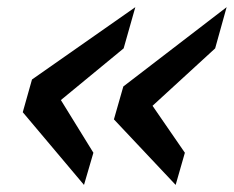

<svg xmlns="http://www.w3.org/2000/svg" viewBox="-20 -504 656 539"><path d="M215.8 15.1 43.9 -189 69.8 -280.8 359.9 -483.9 327.1 -368.2 150.9 -223.1 242.2 -75.2ZM473.1 15.1 299.8 -168.9 326.2 -261.2 616.2 -483.9 584 -368.2 408.2 -207 499 -75.2Z"/></svg>

Font: IntelOne Mono Medium
Style: Italic
Weight: 500
Italic angle: -16°
Designer: Fred Shallcrass
Foundry: Frere-Jones Type LLC
Version: Version 1.200;hotconv 1.1.0;makeotfexe 2.6.0;FJTRelease1.2